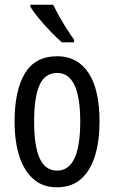

<svg xmlns="http://www.w3.org/2000/svg" viewBox="-20 -786 485 816"><path d="M403 -269Q403 -186 383.5 -123Q364 -60 324 -25Q284 10 221 10Q162 10 122 -25Q82 -60 62 -122.5Q42 -185 42 -269Q42 -402 86 -474.5Q130 -547 223 -547Q309 -547 356 -476.5Q403 -406 403 -269ZM125 -269Q125 -166 148.5 -113.5Q172 -61 223 -61Q321 -61 321 -269Q321 -476 223 -476Q171 -476 148 -424.5Q125 -373 125 -269ZM206 -766Q217 -743 232.5 -715.5Q248 -688 264.5 -662Q281 -636 295 -617V-606H243Q223 -623 196.5 -650.5Q170 -678 146 -707Q122 -736 109 -757V-766Z"/></svg>

Font: Noto Sans Ethiopic ExtraCondensed
Style: Regular
Weight: 400
Width: 2
Designer: Monotype Design Team
Foundry: Monotype Imaging Inc.
Version: Version 2.102; ttfautohint (v1.8.4.7-5d5b)